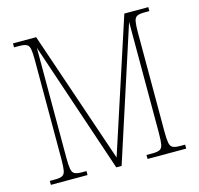

<svg xmlns="http://www.w3.org/2000/svg" viewBox="-104 -825 971 936"><g transform="rotate(-15 381.5 -357.0)"><path d="M40 0V-20H66Q91 -20 103 -26Q115 -32 118.5 -51Q122 -70 122 -108V-606Q122 -645 118.5 -663.5Q115 -682 103 -688Q91 -694 66 -694H40V-714H157L384 -46L602 -714H723V-694H698Q673 -694 661 -688Q649 -682 645.5 -663.5Q642 -645 642 -606V-108Q642 -70 645.5 -51Q649 -32 661 -26Q673 -20 698 -20H723V0H528V-20H558Q583 -20 595 -26Q607 -32 610.5 -51Q614 -70 614 -108V-669L397 0H370L147 -663V-108Q147 -70 150.5 -51Q154 -32 166 -26Q178 -20 203 -20H225V0Z"/></g></svg>

Font: Noto Serif Thai Condensed Thin
Style: Regular
Weight: 100
Width: 3
Designer: Monotype Design Team
Foundry: Monotype Imaging Inc.
Version: Version 2.001; ttfautohint (v1.8.4.7-5d5b)